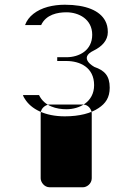

<svg xmlns="http://www.w3.org/2000/svg" viewBox="-20 -520 553 812"><path d="M378 -160C378 -235 318 -262 261 -262H222V-278H261C315 -278 370 -307 370 -373C370 -439 313 -468 261 -468C224 -468 175 -459 154 -414H86C99 -451 135 -478 182 -491C205 -497 229 -500 254 -500C344 -500 402 -475 425 -432C432 -419 436 -404 436 -384C436 -349 411 -323 376 -306C309 -274 379 -237 379 -237C422 -222 444 -200 444 -149C444 -107 426 -82 397 -63C365 -41 316 -28 254 -28C170 -28 111 -59 85 -102C81 -108 79 -111 77 -118H145C168 -70 220 -58 261 -58C315 -58 378 -88 378 -160ZM331 272C347 272 368 257 368 234V-40C368 -56 354 -78 331 -78H190C174 -78 152 -63 152 -40V234C152 250 167 272 190 272Z"/></svg>

Font: Asimov Print
Style: E
Weight: 500
Designer: Google
Version: Version 2.000980; 2014